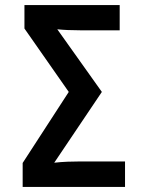

<svg xmlns="http://www.w3.org/2000/svg" viewBox="-20 -734 570 754"><path d="M69 0V-94L250 -373L76 -622V-714H450V-615H294Q243 -615 205 -619L380 -373L193 -95Q220 -98 246 -99Q272 -100 296 -100H471V0Z"/></svg>

Font: Noto Sans Mono Condensed SemiBold
Style: Regular
Weight: 600
Width: 3
Designer: Monotype Design Team
Foundry: Monotype Imaging Inc.
Version: Version 2.014